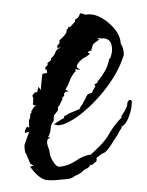

<svg xmlns="http://www.w3.org/2000/svg" viewBox="-38 -422 341 445"><g transform="rotate(-5 133.0 -199.0)"><path d="M72 -9Q61 -9 50 -12Q34 -18 18 -45L26 -47L19 -52L11 -77H10Q9 -80 9 -86V-93Q9 -97 14 -107Q19 -117 23 -126L13 -124V-129Q14 -130 16 -134Q17 -137 21 -138Q22 -137 22 -135L24 -137V-142Q24 -146 24.5 -150.5Q25 -155 28 -158Q28 -164 29 -165L30 -169H32V-173L38 -181Q43 -186 44 -186V-187Q43 -186 41 -186Q37 -186 37 -190Q37 -191 38 -192V-197Q39 -198 39 -202Q39 -206 37 -208L44 -216L48 -215L47 -216H49L50 -217L53 -228L58 -220L61 -237Q62 -242 63 -247Q64 -252 65 -257L76 -258V-266H73V-271L78 -276V-275L79 -276V-281L88 -287V-291Q95 -295 100 -305Q103 -312 114 -314H108L109 -315L105 -312V-320H107L108 -322H109L111 -326V-331Q117 -335 123.5 -341Q130 -347 130 -354L134 -357V-361L138 -359L151 -371V-375L159 -380L163 -386Q163 -389 166 -389Q167 -389 170.5 -387.5Q174 -386 176 -385H182Q198 -385 214 -373.5Q230 -362 241 -346Q252 -330 252 -314Q252 -309 255 -304Q256 -301 256.5 -298Q257 -295 257 -291V-287Q257 -283 256 -282Q239 -242 203.5 -205Q168 -168 130 -147Q122 -143 112 -139Q102 -135 92 -135Q89 -135 88 -136L81 -138Q84 -139 90 -143Q92 -144 94 -145Q96 -146 98 -147L104 -150Q106 -150 107 -151L106 -152Q106 -156 111 -156Q117 -160 121 -161L131 -164Q137 -166 141.5 -167.5Q146 -169 146 -173Q150 -176 156 -186Q163 -198 166 -201L175 -203L185 -218L183 -222L191 -226V-230H193Q204 -242 210.5 -251.5Q217 -261 222 -277Q222 -279 225 -279V-280Q231 -292 231 -303Q231 -327 208 -327Q206 -327 203 -328Q199 -328 199 -326H204L199 -322Q194 -320 189.5 -316Q185 -312 185 -305H181Q183 -305 184 -301Q177 -301 174 -297L179 -294Q177 -292 174 -290.5Q171 -289 168 -287Q165 -286 162 -284.5Q159 -283 157 -281Q146 -273 146 -266Q146 -265 147 -264Q148 -263 149.5 -262Q151 -261 153 -259L145 -260Q145 -260 146 -260.5Q147 -261 148 -261Q144 -261 142 -260Q140 -260 142 -258L143 -257Q143 -257 142.5 -257Q142 -257 142 -256Q141 -255 141 -254H139Q135 -249 131.5 -244Q128 -239 126 -234Q122 -225 115 -216L122 -211H115L111 -207V-202L105 -197L107 -196L97 -179L94 -178V-170L83 -158L84 -154H82V-147Q75 -140 73 -129Q72 -119 65 -109H71L63 -104V-101Q62 -100 62 -98Q62 -94 62.5 -91Q63 -88 64 -85Q65 -82 65.5 -79Q66 -76 66 -72Q66 -64 72.5 -51.5Q79 -39 86 -39Q105 -39 124 -49Q142 -60 161 -61L182 -78Q198 -91 210 -109Q223 -127 239 -140H240L238 -142Q241 -146 247 -154Q253 -162 254 -167Q255 -168 255 -171Q255 -173 256 -174Q258 -179 262 -179Q266 -179 266 -174Q266 -171 265 -170Q265 -160 256.5 -141.5Q248 -123 237 -119V-116Q232 -111 227 -102Q220 -93 207.5 -77Q195 -61 187 -61L173 -52V-48Q173 -43 167 -41Q163 -36 157 -37Q154 -31 147 -29Q144 -28 138 -24Q136 -21 128.5 -18Q121 -15 118 -14Q113 -10 106 -9.5Q99 -9 94 -9Z"/></g></svg>

Font: Water Brush
Style: Regular
Weight: 400
Designer: Robert E. Leuschke
Foundry: Robert E. Leuschke
Version: Version 1.010; ttfautohint (v1.8.4.7-5d5b)